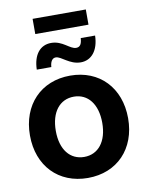

<svg xmlns="http://www.w3.org/2000/svg" viewBox="-94 -918 763 996"><g transform="rotate(-10 288.0 -419.5)"><path d="M288.1 11.7C442.4 11.7 546.4 -96.7 546.4 -257.3C546.4 -418.5 442.4 -527.3 288.1 -527.3C133.8 -527.3 29.3 -418.5 29.3 -257.3C29.3 -96.2 133.8 11.7 288.1 11.7ZM288.1 -99.1C213.9 -99.1 165.5 -158.2 165.5 -257.3C165.5 -356.9 213.9 -416.5 288.1 -416.5C361.8 -416.5 410.2 -356.4 410.2 -257.3C410.2 -158.7 361.8 -99.1 288.1 -99.1ZM355.5 -585.4C411.1 -585.4 450.2 -630.4 452.1 -709.5H376.5C374.5 -678.7 365.7 -663.6 344.7 -663.6C311.5 -663.6 281.2 -711.4 220.7 -711.4C162.1 -711.4 125.5 -666 123.5 -587.9H200.2C201.7 -613.8 211.4 -633.3 231 -633.3C260.7 -633.3 295.9 -585.4 355.5 -585.4ZM428.2 -851.1H147.9V-771H428.2Z"/></g></svg>

Font: Raveo Display Display SemiBold
Style: Regular
Weight: 600
Designer: Jakub Foglar, Rasmus Andersson (Inter)
Foundry: Jakubfoglar.com
Version: Version 1.100;Glyphs 3.2.3 (3260)